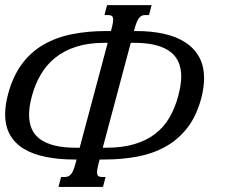

<svg xmlns="http://www.w3.org/2000/svg" viewBox="-32 -736 910 756"><path d="M261.2 -107.9Q198.7 -107.9 148.2 -118.2Q97.7 -128.4 62 -149.9Q26.4 -171.4 7.3 -205.3Q-11.7 -239.3 -11.7 -286.6Q-11.7 -322.3 0 -366.2Q18.6 -435.5 53.5 -482.9Q88.4 -530.3 137.9 -559.3Q187.5 -588.4 250.2 -601.1Q313 -613.8 386.7 -613.8H404.8L407.7 -624.5Q413.6 -646.5 413.6 -657.7Q413.6 -668.9 408.7 -672.9Q403.8 -676.8 394 -676.8H379.4L389.6 -715.8H564.9L554.7 -676.8H540.5Q533.2 -676.8 527.6 -674.6Q522 -672.4 516.8 -666.7Q511.7 -661.1 507.3 -650.9Q502.9 -640.6 498.5 -624.5L495.6 -613.8H503.9Q564.5 -613.8 613.8 -602.8Q663.1 -591.8 698.2 -568.8Q733.4 -545.9 752.4 -511Q771.5 -476.1 771.5 -427.7Q771.5 -409.7 768.8 -390.1Q766.1 -370.6 760.3 -348.6Q741.7 -279.3 706.1 -233.2Q670.4 -187 620.8 -159.2Q571.3 -131.3 510 -119.6Q448.7 -107.9 378.4 -107.9H360.4L356 -91.3Q350.1 -69.3 350.1 -58.1Q350.1 -46.9 355 -43Q359.9 -39.1 369.6 -39.1H383.8L373.5 0H198.2L208.5 -39.1H223.1Q230 -39.1 235.8 -41.3Q241.7 -43.5 246.8 -49.1Q252 -54.7 256.3 -64.9Q260.7 -75.2 265.1 -91.3L269.5 -107.9ZM385.7 -154.3Q449.7 -154.3 497.3 -168.5Q544.9 -182.6 579.1 -209Q613.3 -235.4 635.3 -273.2Q657.2 -311 669.9 -358.4Q675.3 -379.4 678.5 -398.4Q681.6 -417.5 681.6 -435.1Q681.6 -465.3 671.6 -489.7Q661.6 -514.2 639.4 -531.5Q617.2 -548.8 582 -558.1Q546.9 -567.4 496.6 -567.4H482.9L372.6 -154.3ZM93.8 -358.4Q82.5 -317.4 82.5 -284.2Q82.5 -253.9 92.5 -229.7Q102.5 -205.6 125 -188.7Q147.5 -171.9 182.6 -163.1Q217.8 -154.3 268.6 -154.3H281.7L392.1 -567.4H379.4Q316.4 -567.4 268.8 -552.2Q221.2 -537.1 186.5 -509.5Q151.9 -481.9 129.2 -443.6Q106.4 -405.3 93.8 -358.4Z"/></svg>

Font: Arian Grqi
Style: Italic
Weight: 400
Italic angle: -15°
Designer: Ruben Hakobyan (Tarumian)
Foundry: Ruben Hakobyan (Tarumian)
Version: Version 1.002